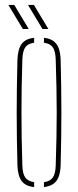

<svg xmlns="http://www.w3.org/2000/svg" viewBox="-20 -758 318 782"><path d="M51 -85Q49.5 -138.5 48.8 -192.2Q48 -246 48 -299.5Q48 -353 48.8 -406.8Q49.5 -460.5 51 -514Q52.5 -557 67.8 -578.5Q83 -600 119 -604V-584Q93.5 -580.5 82.8 -565Q72 -549.5 71 -514Q69 -450.5 68.2 -399Q67.5 -347.5 67.5 -299.5Q67.5 -251.5 68.2 -200Q69 -148.5 71 -85Q72 -50 83.2 -34.8Q94.5 -19.5 119 -16V4Q83 0 67.8 -21.2Q52.5 -42.5 51 -85ZM159 4V-16Q184 -19.5 195 -34.8Q206 -50 207 -85Q209 -148.5 210 -200Q211 -251.5 211 -299.5Q211 -347.5 210 -399Q209 -450.5 207 -514Q206 -549.5 195.2 -565Q184.5 -580.5 159 -584V-604Q183 -601.5 197.5 -591Q212 -580.5 219 -561.8Q226 -543 227 -514Q228.5 -460.5 229.2 -406.8Q230 -353 230 -299.5Q230 -246 229.2 -192.2Q228.5 -138.5 227 -85Q226 -57 219 -38.2Q212 -19.5 197.5 -9.2Q183 1 159 4ZM73 -640 14 -738H38L97 -640ZM153 -640 94 -738H118L177 -640Z"/></svg>

Font: Big Shoulders Stencil Thin
Style: Regular
Weight: 100
Designer: Patric King
Foundry: XO Type Co
Version: Version 2.001